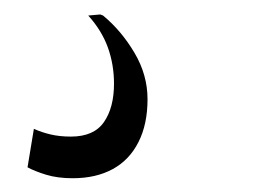

<svg xmlns="http://www.w3.org/2000/svg" viewBox="-20 -44 365 272"><path d="M83 208.5Q61.5 208.5 45.2 203.5Q29 198.5 19 193L28 138.5Q39 143.5 51.8 146.5Q64.5 149.5 80.5 149.5Q113 149.5 127.2 129Q141.5 108.5 141.5 74.5Q141.5 47.5 132.8 23.2Q124 -1 105 -22L122 -23.5L126 -22Q152 -0.5 170.5 30.8Q189 62 189 96.5Q189 132 176.2 157.2Q163.5 182.5 139.8 195.5Q116 208.5 83 208.5Z"/></svg>

Font: Merriweather 28pt Light
Style: Italic
Weight: 300
Italic angle: -7.8°
Version: Version 2.101